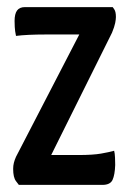

<svg xmlns="http://www.w3.org/2000/svg" viewBox="-20 -520 363 540"><path d="M33 0Q33 0 25 -10.5Q17 -21 17 -45Q17 -54 19 -62Q21 -70 25 -79L203 -423H108Q83 -423 61.5 -422Q40 -421 25 -419Q22 -433 21.5 -444Q21 -455 21 -461Q21 -481 28 -490.5Q35 -500 50 -500H297Q297 -500 301.5 -493.5Q306 -487 306 -472Q306 -466 304 -455.5Q302 -445 295 -428L124 -84H201Q241 -84 264 -88Q287 -92 301 -96Q303 -89 303.5 -76.5Q304 -64 304 -56Q303 -28 296.5 -14Q290 0 268 0Z"/></svg>

Font: Yanone Kaffeesatz ExtraLight Medium
Style: Regular
Weight: 500
Version: Version 2.003